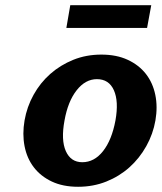

<svg xmlns="http://www.w3.org/2000/svg" viewBox="-20 -704 619 735"><path d="M74 -243Q83 -295 108.5 -341Q134 -387 172.5 -421Q211 -455 260.5 -475Q310 -495 368 -495Q426 -495 469 -475Q512 -455 538.5 -421Q565 -387 574.5 -341Q584 -295 575 -243Q566 -191 540 -144.5Q514 -98 475.5 -63.5Q437 -29 387 -9Q337 11 279 11Q221 11 178.5 -9Q136 -29 109.5 -63.5Q83 -98 74 -144.5Q65 -191 74 -243ZM227 -243Q213 -168 232 -125.5Q251 -83 295 -83Q341 -83 374.5 -125.5Q408 -168 422 -243Q435 -316 416 -358.5Q397 -401 351 -401Q307 -401 273.5 -358.5Q240 -316 227 -243ZM249 -684H559L543 -597H234Z"/></svg>

Font: LT Museum
Style: Bold Italic
Weight: 700
Designer: Daniel Lyons
Foundry: LyonsType
Version: Version 1.011